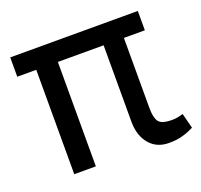

<svg xmlns="http://www.w3.org/2000/svg" viewBox="-93 -585 734 700"><g transform="rotate(-20 274.0 -234.5)"><path d="M86.2 0H170V-405H347.5V-103.8Q348.8 -52.5 376.2 -20.6Q403.8 11.2 450 11.2Q478.8 11.2 498.1 6.2Q517.5 1.2 530 -4.4Q542.5 -10 547.5 -12.5L532.5 -71.2Q510 -63.8 490 -63.8Q448.8 -63.8 437.5 -80Q426.2 -96.2 426.2 -132.5V-405H507.5V-480H12.5V-405H86.2Z"/></g></svg>

Font: Cambay
Style: Regular
Weight: 400
Designer: Pooja Saxena
Foundry: Pooja Saxena
Version: Version 1.181;PS 001.181;hotconv 1.0.70;makeotf.lib2.5.58329